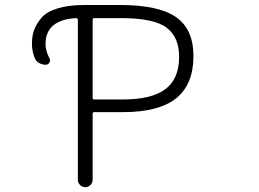

<svg xmlns="http://www.w3.org/2000/svg" viewBox="-20 -774 1040 772"><path d="M359.4 -701.2Q352.5 -701.2 352.5 -693.4V-380.9Q352.5 -374 359.4 -374H472.7Q589.8 -374 645 -415.5Q700.2 -457 700.2 -545.9Q700.2 -625 649.4 -663.1Q598.6 -701.2 465.8 -701.2ZM293 -693.4Q293 -701.2 286.1 -701.2Q163.1 -694.3 163.1 -596.7Q163.1 -569.3 178.7 -540Q183.6 -531.2 178.7 -522.5Q173.8 -513.7 164.1 -513.7Q149.4 -513.7 136.7 -521Q124 -528.3 119.1 -542Q108.4 -569.3 108.4 -597.7Q108.4 -629.9 117.2 -653.8Q126 -677.7 146.5 -702.1Q167 -726.6 211.4 -740.2Q255.9 -753.9 319.3 -753.9H462.9Q618.2 -753.9 688 -705.1Q757.8 -656.2 757.8 -548.8Q757.8 -434.6 688.5 -378.9Q619.1 -323.2 475.6 -323.2H359.4Q352.5 -323.2 352.5 -316.4V-50.8Q352.5 -39.1 343.8 -30.3Q335 -21.5 322.8 -21.5Q310.5 -21.5 301.8 -30.3Q293 -39.1 293 -50.8Z"/></svg>

Font: Rounded Mgen+ 2m light
Style: Regular
Weight: 200
Designer: [Source Han Sans]
Ryoko NISHIZUKA  (kana & ideographs); Paul D. Hunt (Latin, Greek & Cyrillic); Wenlong ZHANG  (bopomofo
Version: Version 1.059.20150602